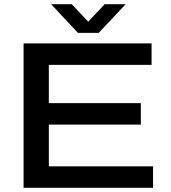

<svg xmlns="http://www.w3.org/2000/svg" viewBox="-20 -892 811 912"><path d="M223 -872H321L399 -789L477 -872H577L449 -736H350ZM92 0V-686H700V-584H212V-402H649V-300H212V-102H707V0Z"/></svg>

Font: Archivo SemiExpanded Medium
Style: Regular
Weight: 500
Width: 6
Designer: Hector Gatti
Foundry: Omnibus-Type
Version: Version 2.001; ttfautohint (v1.8.3)